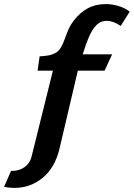

<svg xmlns="http://www.w3.org/2000/svg" viewBox="-136 -726 655 940"><path d="M382 -706Q412 -706 443 -697Q474 -688 499 -669L455 -599Q418 -624 387 -624Q356 -624 335 -602Q314 -580 298.5 -543Q283 -506 269 -460H413L376 -380H245L156 -1Q134 94 73.5 144Q13 194 -66 194Q-78 194 -90.5 192.5Q-103 191 -116 189L-82 111Q-55 111 -34.5 102.5Q-14 94 0 77.5Q14 61 19 39L123 -380H48L58 -450Q76 -451 96.5 -454Q117 -457 135 -466.5Q153 -476 163 -495Q175 -517 182.5 -539Q190 -561 199.5 -582.5Q209 -604 225 -625Q256 -665 294 -685.5Q332 -706 382 -706Z"/></svg>

Font: Rosario
Style: Italic
Weight: 400
Italic angle: -8.05°
Designer: Hector Gatti
Foundry: Omnibus Type
Version: Version 1.201